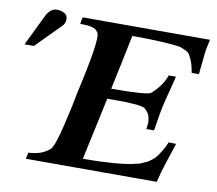

<svg xmlns="http://www.w3.org/2000/svg" viewBox="-78 -799 1008 891"><g transform="rotate(10 426.0 -353.5)"><path d="M844 -692Q839 -669 835.5 -651.5Q832 -634 831 -623Q830 -612 827 -582.5Q824 -553 821 -526H787Q781 -563 771 -585.5Q761 -608 755.5 -614Q750 -620 733 -627.5Q716 -635 715 -635Q646 -647 486 -647Q461 -524 432 -389Q604 -389 619 -403Q668 -447 684 -496H718Q719 -496 687 -373Q680 -345 674 -310Q668 -275 665 -254.5Q662 -234 661 -233H625Q625 -234 627 -248Q629 -262 628.5 -267.5Q628 -273 626 -285.5Q624 -298 617.5 -307.5Q611 -317 600 -327Q592 -334 547.5 -337.5Q503 -341 462 -340H422Q409 -277 392.5 -202Q376 -127 367.5 -87Q359 -47 359 -46Q404 -46 443 -47.5Q482 -49 506 -51Q530 -53 552.5 -56Q575 -59 584.5 -61Q594 -63 608 -66.5Q622 -70 624 -70Q625 -71 639 -77Q653 -83 658 -85.5Q663 -88 676 -98Q689 -108 697 -118.5Q705 -129 716.5 -147.5Q728 -166 738 -190L773 -189Q764 -161 753.5 -129.5Q743 -98 738 -82.5Q733 -67 727 -45.5Q721 -24 715 0H98L105 -30Q168 -32 205 -66Q222 -82 246.5 -185Q271 -288 279 -337Q340 -605 324 -633Q319 -642 311.5 -647.5Q304 -653 292.5 -655.5Q281 -658 274.5 -659Q268 -660 254 -660Q240 -660 238 -660L244 -692ZM157 -636 44 -522H0L72 -670Q98 -721 149 -701Q171 -693 171.5 -671Q172 -649 157 -636Z"/></g></svg>

Font: GFS Artemisia
Style: Bold Italic
Weight: 700
Italic angle: -12°
Designer: Designed by Takis Katsoulidis and George D. Matthiopoulos.
Foundry: Designed by Takis Katsoulidis and George D. Matthiopoulos.
Version: Version 1.0